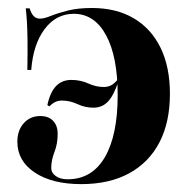

<svg xmlns="http://www.w3.org/2000/svg" viewBox="-20 -449 481 480"><path d="M183.1 11.3Q110.5 11.3 66.9 -17.7Q23.4 -46.8 23.4 -94.4Q23.4 -123.4 39.5 -141.1Q55.6 -158.9 80.6 -158.9Q101.6 -158.9 112.9 -146.8Q124.2 -134.7 124.2 -114.5Q124.2 -89.5 116.1 -69Q108.1 -48.4 108.1 -29Q108.1 -16.9 119.4 -8.9Q130.6 -0.8 149.2 -0.8Q209.7 -0.8 241.9 -55.6Q274.2 -110.5 274.2 -211.3Q274.2 -307.3 245.2 -360.9Q216.1 -414.5 164.5 -414.5Q120.2 -414.5 91.5 -376.2Q62.9 -337.9 58.1 -274.2H48.4Q49.2 -319.4 48.8 -348.4Q48.4 -377.4 47.2 -396Q46 -414.5 44.4 -428.2H54Q58.1 -415.3 64.1 -408.9Q70.2 -402.4 79.8 -402.4Q90.3 -402.4 107.3 -409.3Q124.2 -416.1 149.6 -422.6Q175 -429 209.7 -429Q271 -429 314.5 -403.2Q358.1 -377.4 381.5 -329.4Q404.8 -281.5 404.8 -214.5Q404.8 -143.5 378.6 -93.1Q352.4 -42.7 302.8 -15.7Q253.2 11.3 183.1 11.3ZM274.2 -250 275.8 -245.2Q264.5 -210.5 250 -195.2Q235.5 -179.8 213.7 -179.8Q192.7 -179.8 173.8 -188.7Q154.8 -197.6 134.7 -197.6Q125.8 -197.6 118.1 -194Q110.5 -190.3 103.2 -183.1L98.4 -186.3Q105.6 -219.4 120.6 -234.3Q135.5 -249.2 158.1 -249.2Q181.5 -249.2 200.8 -240.3Q220.2 -231.5 239.5 -231.5Q249.2 -231.5 257.3 -235.5Q265.3 -239.5 274.2 -250Z"/></svg>

Font: Playfair 144pt SemiCondensed ExtraBold
Style: Regular
Weight: 800
Width: 4
Designer: Claus Eggers Sørensen
Foundry: Claus Eggers Sørensen
Version: Version 2.203